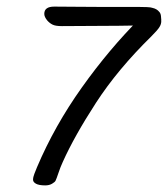

<svg xmlns="http://www.w3.org/2000/svg" viewBox="-20 -553 508 581"><path d="M123 -491Q114 -502 114 -511Q114 -533 144 -533Q174 -533 211.5 -532.5Q249 -532 292 -532Q336 -532 365 -532Q394 -532 401 -532Q412 -532 424.5 -531.5Q437 -531 442 -529Q455 -526 462 -517Q466 -513 467 -505Q468 -497 468 -493Q468 -485 464.5 -482.5Q461 -480 458 -479Q455 -478 446 -477Q437 -476 430 -476Q408 -476 396 -476Q384 -476 372.5 -475.5Q361 -475 338 -475Q301 -475 253 -474.5Q205 -474 167 -474Q148 -474 139 -478.5Q130 -483 123 -491ZM117 8Q98 8 89 3Q80 -2 80 -9Q80 -17 84 -27Q88 -37 92 -47Q145 -172 227.5 -288Q310 -404 404 -498Q410 -504 417.5 -509Q425 -514 435 -514Q449 -514 458.5 -507.5Q468 -501 468 -489Q468 -480 463 -472Q458 -463 438 -443Q336 -343 270.5 -242Q205 -141 170 -63Q163 -48 157 -30Q151 -12 148 -6Q146 -2 137.5 3Q129 8 117 8Z"/></svg>

Font: Lisu Bosa ExtraLight
Style: Italic
Weight: 200
Italic angle: -19°
Designer: David Morse, Annie Olsen, Victor Gaultney, Frank Grießhammer (Latin)
Foundry: SIL International
Version: Version 2.000